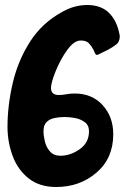

<svg xmlns="http://www.w3.org/2000/svg" viewBox="-20 -753 518 768"><path d="M205 -5Q138 -5 94.5 -39.5Q51 -74 30.5 -129.5Q10 -185 10 -246Q10 -331 31 -421Q52 -511 100 -586Q148 -661 228 -705Q277 -733 329 -733Q384 -733 416 -701.5Q448 -670 458 -615Q459 -613 459 -607Q459 -586 445 -575Q431 -564 410 -553L371 -534H369Q369 -533 368 -533Q365 -533 361 -538Q355 -551 354.5 -552.5Q354 -554 352 -557Q346 -569 335.5 -580Q325 -591 303 -591Q276 -591 248.5 -552.5Q221 -514 202.5 -468Q184 -422 184 -401Q184 -373 215 -373Q230 -373 245.5 -376Q261 -379 279 -379Q348 -379 390.5 -332.5Q433 -286 433 -216Q433 -120 366 -62.5Q299 -5 205 -5ZM222 -130Q261 -130 298.5 -156Q336 -182 336 -228Q336 -252 319 -264.5Q302 -277 279.5 -281Q257 -285 238 -285Q218 -285 198.5 -281Q179 -277 166.5 -265Q154 -253 154 -228Q154 -210 159.5 -187Q165 -164 180 -147Q195 -130 222 -130Z"/></svg>

Font: Bangerz
Style: Regular
Weight: 400
Designer: vernon adams
Foundry: Vernon Adams
Version: Version 2.10;February 7, 2025;FontCreator 13.0.0.2683 64-bit